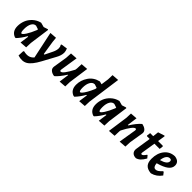

<svg xmlns="http://www.w3.org/2000/svg" viewBox="172 -1853 3196 3196"><g transform="rotate(45 1770.5 -254.5)"><path d="M259 -471H265L342 -450L417 -474L428 -467L379 -112L375 -5L252 4L274 -154H261Q208 -59 143 9H125Q22 -29 22 -154Q22 -221 46.5 -284.5Q71 -348 126.5 -400Q182 -452 259 -471ZM134 -197Q134 -112 159 -112Q178 -112 217.5 -172Q257 -232 300 -338L302 -354V-356L237 -377Q189 -377 161.5 -327.5Q134 -278 134 -197Z M614 -469 622 -384 661 -134H675L742 -270Q771 -329 771 -379Q771 -414 752 -443L758 -455L868 -471Q887 -425 887 -391Q887 -325 845 -251L722 -24Q642 125 566.5 170Q491 215 381 180L386 76L397 65Q464 81 510 69.5Q556 58 592 16L491 -460Z M1098 -469 1051 -167 1049 -149Q1049 -125 1067 -125Q1116 -125 1217 -321L1222 -356L1226 -460L1348 -469L1298 -112L1295 -5L1172 4L1196 -173H1187Q1111 -53 1045 3H1033Q986 -5 957 -30Q928 -55 929 -92L930 -108L969 -352L975 -461Z M1647 -471 1697 -458 1716 -591 1719 -695 1842 -704 1760 -112 1756 -5 1633 4 1655 -155H1644Q1591 -62 1524 9H1505Q1402 -29 1402 -154Q1402 -260 1464.5 -352Q1527 -444 1642 -471ZM1513 -196Q1513 -112 1539 -112Q1550 -112 1570.5 -134.5Q1591 -157 1620.5 -208.5Q1650 -260 1679 -329L1683 -357L1619 -378Q1570 -378 1541.5 -327.5Q1513 -277 1513 -196Z M2101 -471H2107L2184 -450L2259 -474L2270 -467L2221 -112L2217 -5L2094 4L2116 -154H2103Q2050 -59 1985 9H1967Q1864 -29 1864 -154Q1864 -221 1888.5 -284.5Q1913 -348 1968.5 -400Q2024 -452 2101 -471ZM1976 -197Q1976 -112 2001 -112Q2020 -112 2059.5 -172Q2099 -232 2142 -338L2144 -354V-356L2079 -377Q2031 -377 2003.5 -327.5Q1976 -278 1976 -197Z M2333 4 2384 -356 2388 -460 2509 -469 2485 -288H2496Q2571 -408 2641 -468L2653 -469Q2699 -459 2728.5 -433.5Q2758 -408 2757 -372L2756 -359L2716 -113L2711 -5L2585 4L2635 -304L2636 -315Q2636 -339 2619 -339Q2595 -339 2555 -287.5Q2515 -236 2464 -136L2461 -112L2457 -5Z M2972 8Q2920 8 2891.5 -18.5Q2863 -45 2864 -91L2867 -117L2904 -357L2907 -381H2843L2836 -389L2844 -455H2916L2928 -558L3043 -595L3051 -587L3031 -455H3141L3150 -445L3142 -381H3019L2980 -136L2979 -123Q2979 -103 2997 -103Q3022 -103 3063 -165H3074L3109 -122Q3076 -64 3044.5 -34Q3013 -4 2972 8Z M3497 -110Q3431 -17 3328 9H3314Q3235 0 3198 -43Q3161 -86 3161 -169Q3161 -301 3228 -385Q3295 -469 3405 -474L3417 -473Q3520 -456 3520 -366Q3520 -304 3460.5 -258Q3401 -212 3275 -177Q3281 -89 3335 -89Q3360 -89 3384 -104.5Q3408 -120 3445 -160L3460 -158ZM3375 -392Q3336 -392 3310 -355.5Q3284 -319 3277 -253Q3411 -290 3411 -358Q3411 -392 3375 -392Z"/></g></svg>

Font: Alegreya Sans
Style: Bold Italic
Weight: 700
Italic angle: -7°
Designer: Juan Pablo del Peral
Foundry: Huerta Tipografica
Version: Version 2.007